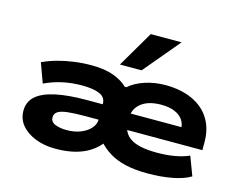

<svg xmlns="http://www.w3.org/2000/svg" viewBox="-106 -944 1403 1120"><g transform="rotate(15 595.0 -384.0)"><path d="M308 11Q241 11 187 -10.5Q133 -32 102.5 -69Q72 -106 72 -156Q72 -210 110.5 -244Q149 -278 225 -294.5Q301 -311 414 -311H540V-218H429Q366 -218 325 -213.5Q284 -209 265 -197Q246 -185 246 -162Q246 -134 275 -122.5Q304 -111 344 -111Q392 -111 429 -126Q466 -141 487.5 -165.5Q509 -190 509 -217V-315Q509 -353 472 -369.5Q435 -386 365 -386Q302 -386 246 -373.5Q190 -361 140 -337L97 -455Q141 -475 187 -487.5Q233 -500 283.5 -507Q334 -514 388 -514Q470 -514 523.5 -493.5Q577 -473 607 -443H617Q654 -476 712 -495Q770 -514 835 -514Q927 -514 996 -483Q1065 -452 1102.5 -393Q1140 -334 1140 -251V-203H639V-301H1013L989 -283Q989 -320 971.5 -345Q954 -370 921 -383.5Q888 -397 841 -397Q764 -397 721 -363.5Q678 -330 678 -274V-249Q678 -185 727.5 -152.5Q777 -120 886 -120Q947 -120 996 -129Q1045 -138 1080 -154L1123 -40Q1082 -15 1014.5 -2Q947 11 865 11Q789 11 732.5 -2Q676 -15 634.5 -40.5Q593 -66 563 -101H581Q555 -66 516 -40.5Q477 -15 425.5 -2Q374 11 308 11ZM546 -561 674 -779H860L677 -561Z"/></g></svg>

Font: Nunito Sans 7pt Expanded ExtraBold
Style: Regular
Weight: 800
Width: 7
Designer: Vernon Adams
Foundry: Vernon Adams
Version: Version 3.101;gftools[0.9.27]